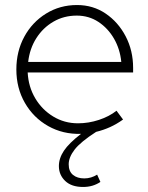

<svg xmlns="http://www.w3.org/2000/svg" viewBox="-20 -522 589 763"><path d="M310 221Q264 221 239 197Q214 173 214 138Q214 107 234 77Q254 47 302 10Q230 12 171.5 -21Q113 -54 79 -113Q45 -172 45 -246Q45 -318 76.5 -376Q108 -434 163 -468Q218 -502 286 -502Q350 -502 400 -468Q450 -434 479.5 -377.5Q509 -321 509 -252V-234H90Q93 -177 120 -131.5Q147 -86 191.5 -59Q236 -32 290 -32Q332 -32 373 -45.5Q414 -59 443 -82L469 -47Q444 -29 417.5 -17Q391 -5 362 2Q300 42 276.5 72.5Q253 103 253 131Q253 159 270 173Q287 187 315 187Q329 187 342 183Q355 179 366 172L379 201Q364 211 347 216Q330 221 310 221ZM92 -276H462Q457 -327 433 -368.5Q409 -410 371 -435Q333 -460 285 -460Q234 -460 192.5 -436Q151 -412 124.5 -370.5Q98 -329 92 -276Z"/></svg>

Font: Red Hat Display
Style: Regular
Weight: 300
Designer: Pentagram, MCKL
Foundry: Pentagram, MCKL
Version: Version 1.023